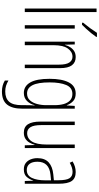

<svg xmlns="http://www.w3.org/2000/svg" viewBox="473 -1278 1046 2033"><g transform="rotate(90 996.5 -261.0)"><path d="M107 0H70V-760H107Z M282 0H246V-529H282ZM370 -756Q354 -732 331.5 -704.5Q309 -677 285 -650.5Q261 -624 242 -606H220V-618Q253 -658 278 -692Q303 -726 327 -764H370Z M584 -539Q640 -539 670.5 -499Q701 -459 701 -373V0H664V-362Q664 -438 641.5 -471.5Q619 -505 580 -505Q528 -505 493 -455.5Q458 -406 458 -305V0H421V-529H450L453 -425H455Q463 -454 479 -480Q495 -506 520.5 -522.5Q546 -539 584 -539Z M970 -539Q1022 -539 1051 -511Q1080 -483 1093 -445H1096L1101 -529H1130V29Q1130 134 1086.5 188Q1043 242 948 242Q883 242 832 211V173Q861 190 888 198.5Q915 207 948 207Q1020 207 1056.5 166Q1093 125 1093 33V-8Q1093 -30 1093.5 -52Q1094 -74 1096 -104H1093Q1080 -54 1047.5 -22Q1015 10 964 10Q892 10 853 -57Q814 -124 814 -263Q814 -393 852 -466Q890 -539 970 -539ZM974 -504Q907 -504 879.5 -438.5Q852 -373 852 -263Q852 -140 881.5 -82Q911 -24 969 -24Q1014 -24 1041 -53.5Q1068 -83 1080.5 -129.5Q1093 -176 1093 -226V-317Q1093 -370 1081 -412.5Q1069 -455 1042.5 -479.5Q1016 -504 974 -504Z M1547 -529V0H1518L1515 -104H1512Q1504 -75 1489 -49Q1474 -23 1448.5 -6.5Q1423 10 1384 10Q1323 10 1295 -34Q1267 -78 1267 -165V-529H1304V-174Q1304 -96 1326 -60.5Q1348 -25 1389 -25Q1446 -25 1478 -75.5Q1510 -126 1510 -233V-529Z M1801 -539Q1867 -539 1896 -497Q1925 -455 1925 -359V0H1896L1893 -89H1891Q1879 -51 1853 -20.5Q1827 10 1773 10Q1731 10 1705 -10.5Q1679 -31 1666.5 -63.5Q1654 -96 1654 -133Q1654 -212 1699 -253Q1744 -294 1827 -302L1888 -308V-356Q1888 -440 1867 -473Q1846 -506 1799 -506Q1780 -506 1755.5 -499Q1731 -492 1703 -476L1689 -506Q1743 -539 1801 -539ZM1829 -272Q1692 -258 1692 -134Q1692 -79 1715 -50Q1738 -21 1779 -21Q1838 -21 1863.5 -75.5Q1889 -130 1889 -218V-278Z"/></g></svg>

Font: Noto Sans Myanmar UI ExtraCondensed ExtraLight
Style: Regular
Weight: 200
Width: 2
Designer: Monotype Design Team
Foundry: Monotype Imaging Inc.
Version: Version 2.103; ttfautohint (v1.8.4.7-5d5b)